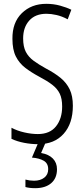

<svg xmlns="http://www.w3.org/2000/svg" viewBox="-20 -744 441 1004"><path d="M361 -191Q361 -98 312.5 -44Q264 10 180 10Q144 10 107 3Q70 -4 40 -18V-76Q70 -60 107.5 -51.5Q145 -43 178 -43Q241 -43 273 -83.5Q305 -124 305 -187Q305 -228 292.5 -254Q280 -280 253.5 -300.5Q227 -321 185 -343Q144 -365 112.5 -389Q81 -413 63 -448.5Q45 -484 45 -541Q44 -626 94 -675Q144 -724 222 -724Q260 -724 294.5 -714.5Q329 -705 353 -693L334 -643Q304 -659 275.5 -665.5Q247 -672 223 -672Q165 -672 133 -636.5Q101 -601 101 -543Q101 -500 115 -473Q129 -446 155.5 -426.5Q182 -407 220 -386Q266 -362 297 -336.5Q328 -311 344.5 -276.5Q361 -242 361 -191ZM278 141Q278 188 247.5 214Q217 240 164 240Q134 240 113 234V195Q135 201 158 201Q191 201 211.5 185Q232 169 232 141Q232 110 208.5 96.5Q185 83 147 80L181 0H219L195 56Q235 63 256.5 85Q278 107 278 141Z"/></svg>

Font: Noto Sans Sinhala UI ExtraCondensed Light
Style: Regular
Weight: 300
Width: 2
Designer: Jelle Bosma - Monotype Design Team
Foundry: Monotype Imaging Inc.
Version: Version 2.006; ttfautohint (v1.8.4.7-5d5b)